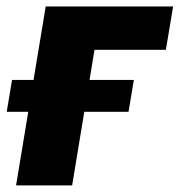

<svg xmlns="http://www.w3.org/2000/svg" viewBox="-38 -562 544 582"><path d="M486.8 -542.5 464.8 -411.1H248.5L180.7 0H10.7L100.6 -542.5ZM-17.6 -223.1 -1.5 -319.8H367.7L351.6 -223.1Z"/></svg>

Font: Inter 16pt ExtraBold
Style: Italic
Weight: 800
Italic angle: -9.3988°
Version: Version 4.001;git-66647c0bb